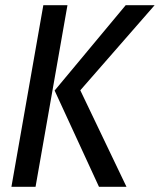

<svg xmlns="http://www.w3.org/2000/svg" viewBox="-20 -720 616 740"><path d="M361.5 0 190.5 -371 464.5 -700H576L262 -340.5L272 -408.5L467.5 0ZM24 0 147 -700H240L117 0Z"/></svg>

Font: Cabin
Style: Italic
Weight: 400
Width: 4
Italic angle: -10°
Designer: Pablo Impallari
Foundry: Pablo Impallari. http://www.impallari.com Igino Marini. http://www.ikern.com
Version: Version 3.001